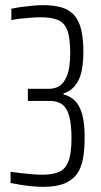

<svg xmlns="http://www.w3.org/2000/svg" viewBox="-20 -716 392 744"><path d="M148 8Q129 8 106.5 6Q84 4 62 0.5Q40 -3 21 -7V-50Q44 -47 66 -44.5Q88 -42 107.5 -40.5Q127 -39 143 -39Q184 -39 209 -50Q234 -61 245.5 -91.5Q257 -122 257 -180Q257 -233 248.5 -265Q240 -297 221.5 -311Q203 -325 171 -325H88V-372H171Q194 -372 212 -384Q230 -396 241 -426Q252 -456 252 -510Q252 -570 240.5 -599.5Q229 -629 203.5 -639Q178 -649 137 -649Q121 -649 101 -647.5Q81 -646 61 -644Q41 -642 24 -638V-682Q41 -686 63 -689Q85 -692 107.5 -694Q130 -696 148 -696Q191 -696 221 -686.5Q251 -677 269 -655.5Q287 -634 295 -599.5Q303 -565 303 -515Q303 -441 283.5 -403.5Q264 -366 226 -354V-350Q252 -344 270.5 -325.5Q289 -307 298.5 -273Q308 -239 308 -184Q308 -137 301.5 -101Q295 -65 277.5 -41Q260 -17 228.5 -4.5Q197 8 148 8Z"/></svg>

Font: Saira ExtraCondensed Light
Style: Regular
Weight: 300
Width: 2
Designer: Hector Gatti with collaboration of the Omnibus-Type team
Foundry: Omnibus-Type
Version: Version 1.101